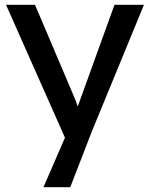

<svg xmlns="http://www.w3.org/2000/svg" viewBox="-20 -545 621 795"><path d="M160 230 249 25 5 -525H125L289 -139Q294 -128 302 -104L317 -146L454 -525H576L360 0L271 230Z"/></svg>

Font: Readex Pro
Style: Regular
Weight: 400
Designer: Bonnie Shaver-Troup, Thomas Jockin
Foundry: Lexend
Version: Version 1.204; ttfautohint (v1.8.4.7-5d5b)